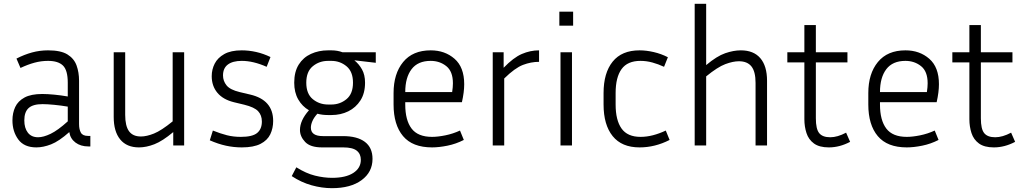

<svg xmlns="http://www.w3.org/2000/svg" viewBox="-20 -760 5348 1003"><path d="M442 5Q401 5 374 -15.5Q347 -36 342 -70Q288 -22 247 -6Q206 10 170 10Q106 10 75.5 -31.5Q45 -73 45 -131Q45 -170 59.5 -201Q74 -232 108 -250.5Q142 -269 201 -269Q228 -269 264 -265.5Q300 -262 334 -256V-328Q334 -393 309 -417.5Q284 -442 231 -442Q195 -442 160 -432.5Q125 -423 87 -405L66 -454Q107 -475 147.5 -486Q188 -497 231 -497Q298 -497 332.5 -475.5Q367 -454 380 -418Q393 -382 393 -338V-112Q393 -84 402.5 -67Q412 -50 440 -50H452V5ZM107 -131Q107 -91 125.5 -67Q144 -43 179 -43Q207 -43 244.5 -61Q282 -79 334 -126V-203Q299 -209 262.5 -212.5Q226 -216 202 -216Q152 -216 129.5 -195.5Q107 -175 107 -131Z M885 0V-70Q829 -23 786.5 -6.5Q744 10 706 10Q642 10 608 -31.5Q574 -73 574 -149V-487H634V-160Q634 -102 654 -74.5Q674 -47 716 -47Q746 -47 784.5 -62.5Q823 -78 882 -126V-487H942V0Z M1238 -45Q1299 -45 1323.5 -65.5Q1348 -86 1348 -125Q1348 -158 1328.5 -179Q1309 -200 1256 -213L1202 -226Q1145 -240 1115.5 -275.5Q1086 -311 1086 -362Q1086 -397 1101.5 -427.5Q1117 -458 1151.5 -477.5Q1186 -497 1243 -497Q1280 -497 1318 -488.5Q1356 -480 1393 -462L1373 -411Q1303 -442 1243 -442Q1196 -442 1170.5 -423Q1145 -404 1145 -366Q1145 -337 1163.5 -314Q1182 -291 1232 -279L1287 -266Q1407 -238 1407 -128Q1407 -90 1392 -58.5Q1377 -27 1341 -8.5Q1305 10 1243 10Q1201 10 1160 1Q1119 -8 1076 -27L1092 -78Q1132 -62 1165.5 -53.5Q1199 -45 1238 -45Z M1926 70Q1926 139 1869 181Q1812 223 1714 223Q1662 223 1608 208Q1554 193 1504 160L1528 114Q1579 146 1625.5 157.5Q1672 169 1715 169Q1786 169 1825.5 143.5Q1865 118 1865 75Q1865 44 1843.5 27Q1822 10 1773 10H1662Q1601 10 1574 -18.5Q1547 -47 1547 -81Q1547 -131 1594 -184Q1559 -204 1538 -240.5Q1517 -277 1517 -328Q1517 -385 1540.5 -422.5Q1564 -460 1604.5 -478.5Q1645 -497 1694 -497H1711Q1743 -497 1769 -487H1943V-432L1831 -445Q1855 -426 1871 -397.5Q1887 -369 1887 -328Q1887 -273 1863 -235.5Q1839 -198 1799.5 -178.5Q1760 -159 1711 -159H1694Q1663 -159 1638 -166Q1620 -146 1612 -127.5Q1604 -109 1604 -93Q1604 -49 1667 -49H1772Q1846 -49 1886 -19Q1926 11 1926 70ZM1711 -214Q1756 -214 1790 -242Q1824 -270 1824 -328Q1824 -386 1790 -414Q1756 -442 1711 -442H1694Q1648 -442 1614 -414Q1580 -386 1580 -328Q1580 -270 1614 -242Q1648 -214 1694 -214Z M2403 -29Q2362 -8 2317.5 1Q2273 10 2237 10Q2135 10 2085.5 -49Q2036 -108 2036 -214V-274Q2036 -375 2086 -436Q2136 -497 2230 -497Q2304 -497 2354.5 -453Q2405 -409 2405 -320Q2405 -279 2393 -226H2097V-214Q2097 -132 2130 -88.5Q2163 -45 2237 -45Q2267 -45 2306.5 -53Q2346 -61 2383 -78ZM2230 -442Q2163 -442 2130 -398.5Q2097 -355 2097 -279H2342Q2344 -292 2345 -303.5Q2346 -315 2346 -325Q2346 -387 2311.5 -414.5Q2277 -442 2230 -442Z M2796 -437Q2754 -437 2712 -421Q2670 -405 2614 -350V0H2554V-487H2611V-406Q2662 -459 2706 -478Q2750 -497 2796 -497Z M2974 -626H2902V-699H2974ZM2968 0H2908V-487H2968Z M3196 -274V-214Q3196 -132 3227 -88.5Q3258 -45 3326 -45Q3358 -45 3391 -53.5Q3424 -62 3458 -78L3478 -29Q3402 10 3321 10Q3228 10 3180.5 -49Q3133 -108 3133 -214V-274Q3133 -379 3180.5 -438Q3228 -497 3321 -497Q3356 -497 3395 -488Q3434 -479 3469 -461L3449 -411Q3419 -425 3388 -433.5Q3357 -442 3326 -442Q3258 -442 3227 -399Q3196 -356 3196 -274Z M3840 -440Q3809 -440 3769 -425Q3729 -410 3669 -361V0H3609V-740H3669V-420Q3725 -467 3768.5 -482Q3812 -497 3850 -497Q3917 -497 3952 -456Q3987 -415 3987 -338V0H3927V-327Q3927 -386 3905.5 -413Q3884 -440 3840 -440Z M4421 -19Q4366 10 4310 10Q4260 10 4232 -10.5Q4204 -31 4193 -65Q4182 -99 4182 -137V-434H4093V-487H4182V-629H4242V-487H4407V-434H4242V-142Q4242 -86 4259.5 -64.5Q4277 -43 4317 -43Q4355 -43 4400 -67Z M4883 -29Q4842 -8 4797.5 1Q4753 10 4717 10Q4615 10 4565.5 -49Q4516 -108 4516 -214V-274Q4516 -375 4566 -436Q4616 -497 4710 -497Q4784 -497 4834.5 -453Q4885 -409 4885 -320Q4885 -279 4873 -226H4577V-214Q4577 -132 4610 -88.5Q4643 -45 4717 -45Q4747 -45 4786.5 -53Q4826 -61 4863 -78ZM4710 -442Q4643 -442 4610 -398.5Q4577 -355 4577 -279H4822Q4824 -292 4825 -303.5Q4826 -315 4826 -325Q4826 -387 4791.5 -414.5Q4757 -442 4710 -442Z M5283 -19Q5228 10 5172 10Q5122 10 5094 -10.5Q5066 -31 5055 -65Q5044 -99 5044 -137V-434H4955V-487H5044V-629H5104V-487H5269V-434H5104V-142Q5104 -86 5121.5 -64.5Q5139 -43 5179 -43Q5217 -43 5262 -67Z"/></svg>

Font: Inria Sans Light
Style: Regular
Weight: 300
Designer: Black Foundry Team
Foundry: Black Foundry
Version: Version 1.2; ttfautohint (v1.8.3)